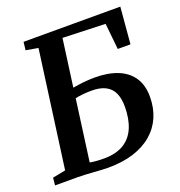

<svg xmlns="http://www.w3.org/2000/svg" viewBox="-134 -857 919 979"><g transform="rotate(-20 325.0 -367.5)"><path d="M287.5 8Q274.5 8 253.5 6.8Q232.5 5.5 209.2 4Q186 2.5 164.2 1.2Q142.5 0 127 0H1.5L5.5 -40.5L76 -54.5L162 -687.5L96 -699L101 -743H626L609 -544.5H540L525.5 -686L294.5 -694L259.5 -436.5Q272 -438.5 291.8 -441.5Q311.5 -444.5 334.8 -446.2Q358 -448 379 -448Q451.5 -448 503.5 -427Q555.5 -406 583.2 -364.2Q611 -322.5 611 -260.5Q611 -200 589.8 -150.5Q568.5 -101 527 -65.5Q485.5 -30 425.5 -11Q365.5 8 287.5 8ZM283.5 -43.5Q348.5 -43.5 390.8 -69Q433 -94.5 453.2 -142.5Q473.5 -190.5 473.5 -257Q473.5 -300.5 459.8 -330.5Q446 -360.5 415.8 -376Q385.5 -391.5 336 -390.5Q316 -390.5 292 -388Q268 -385.5 252.5 -382L207.5 -49.5Q223.5 -46.5 243.2 -45Q263 -43.5 283.5 -43.5Z"/></g></svg>

Font: Merriweather 36pt SemiBold
Style: Italic
Weight: 600
Italic angle: -7.8°
Version: Version 2.101